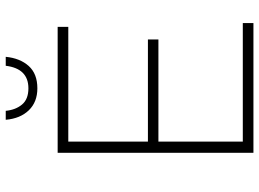

<svg xmlns="http://www.w3.org/2000/svg" viewBox="-140 -786 925 686"><g transform="rotate(-90 323.0 -442.5)"><path d="M584 0H120.5V-699.5H570.5V-661.5H160.5V-377H525.5V-339.5H160.5V-38H584ZM351 -772Q302 -772 272.5 -802.5Q243 -833 238.5 -885H270.5Q274 -849.5 293 -826.8Q312 -804 351 -804Q421.5 -804 431.5 -885H463.5Q458.5 -834 430.8 -803Q403 -772 351 -772Z"/></g></svg>

Font: Argentum Novus ExtraLight
Style: Regular
Weight: 250
Designer: Julieta Ulanovsky (font) & Cristiano Sobral (main changes)
Foundry: Julieta Ulanovsky (font) & Cristiano Sobral (main changes)
Version: Version 3.00;November 27, 2020;FontCreator 13.0.0.2655 64-bi